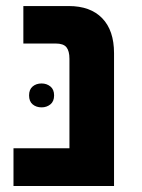

<svg xmlns="http://www.w3.org/2000/svg" viewBox="-20 -622 476 642"><path d="M25.1 0V-126.3H212.2V-425.3Q212.2 -451.5 202.2 -464Q192.1 -476.5 166 -476.5H58.1V-601.8H209.8Q282.4 -601.8 321.8 -561Q361.3 -520.2 361.3 -444.2V0ZM77.2 -303Q77.2 -322.9 89.2 -332.9Q101.1 -342.9 119.1 -342.9Q136 -342.9 148.5 -332.9Q160.9 -322.9 160.9 -303Q160.9 -283 148.5 -273Q136 -263 119.1 -263Q101.1 -263 89.2 -273Q77.2 -283 77.2 -303Z"/></svg>

Font: Noto Sans Hebrew
Style: Regular
Weight: 400
Designer: Monotype Design Team
Foundry: Monotype Imaging Inc.
Version: Version 2.003;January 10, 2023;FontCreator 14.0.0.2877 64-bi